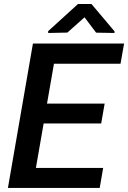

<svg xmlns="http://www.w3.org/2000/svg" viewBox="-20 -925 631 945"><path d="M478 -317.4H194.8L156.7 -98.6H487.8L470.7 0H19L142.1 -710.9H590.8L573.2 -611.3H245.6L211.4 -415H495.1ZM543.5 -771V-762.7L453.1 -764.2L396 -839.8L311.5 -764.6L217.3 -762.7L216.8 -771.5L363.8 -905.3H430.2Z"/></svg>

Font: RobotoDraft Medium
Style: Italic
Weight: 500
Italic angle: -12°
Version: Version 2.001152; 2014